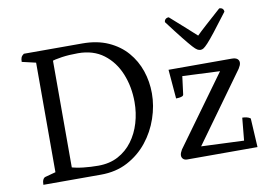

<svg xmlns="http://www.w3.org/2000/svg" viewBox="-75 -811 1303 929"><g transform="rotate(-10 577.0 -346.5)"><path d="M67 0Q67 -16 71.5 -25Q76 -34 83 -36L150 -54L135 -38V-602L149 -585L67 -604Q67 -618 70.5 -626Q74 -634 84 -641H371Q444 -641 498.5 -616.5Q553 -592 589 -550.5Q625 -509 643 -456Q661 -403 661 -345Q661 -284 640 -222.5Q619 -161 579 -111Q539 -61 481.5 -30.5Q424 0 350 0ZM345 -45Q401 -45 443 -67.5Q485 -90 513.5 -128.5Q542 -167 556.5 -216Q571 -265 571 -318Q571 -393 545 -457Q519 -521 468 -559.5Q417 -598 342 -598Q298 -598 263 -593Q228 -588 204 -580L217 -595V-48L207 -62Q236 -53 272 -49Q308 -45 345 -45ZM774 0Q761 0 754 -7Q747 -14 747 -24Q747 -31 750 -38Q753 -45 757 -52L1018 -412L1051 -391L805 -402L823 -423L809 -313Q808 -307 801.5 -304.5Q795 -302 787 -301Q779 -300 772 -300L760 -443H1070Q1089 -443 1097.5 -436Q1106 -429 1106 -418Q1106 -411 1103 -404Q1100 -397 1095 -389L836 -30L797 -53L1084 -41L1058 -16L1071 -153Q1082 -153 1092.5 -150.5Q1103 -148 1111 -142L1119 0ZM930 -511Q922 -511 914 -515.5Q906 -520 892 -535.5Q878 -551 852 -583.5Q826 -616 783 -673Q783 -682 789 -687.5Q795 -693 805 -693Q852 -651 882 -624.5Q912 -598 930 -581Q947 -598 976.5 -624.5Q1006 -651 1053 -693Q1064 -693 1069.5 -687.5Q1075 -682 1075 -673Q1032 -616 1006.5 -583.5Q981 -551 966.5 -535.5Q952 -520 944.5 -515.5Q937 -511 930 -511Z"/></g></svg>

Font: Pitagon Serif
Style: Regular
Weight: 400
Designer: Travis Tran
Foundry: Pitagon
Version: Version 1.000;gftools[0.9.26]